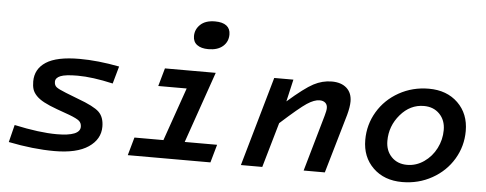

<svg xmlns="http://www.w3.org/2000/svg" viewBox="-50 -867 2555 1009"><g transform="rotate(5 1227.5 -362.5)"><path d="M504.9 -137.2Q504.9 -70.8 443.6 -29.3Q382.3 12.2 264.2 12.2Q153.3 12.2 22 -14.2L44.9 -106Q178.2 -77.1 269 -77.1Q392.1 -77.1 392.1 -127Q392.1 -146.5 379.2 -157.7Q366.2 -168.9 326.2 -184.1L259.8 -208Q216.8 -223.6 190.2 -237.8Q163.6 -252 148.2 -268.3Q132.8 -284.7 127.4 -301.8Q122.1 -318.8 122.1 -342.8Q122.1 -408.7 178.5 -445.3Q234.9 -481.9 355 -481.9Q451.7 -481.9 564.9 -460L539.1 -368.2Q430.2 -393.1 352.1 -393.1Q287.6 -393.1 261.7 -382.3Q235.8 -371.6 235.8 -351.1Q235.8 -332.5 247.6 -323Q259.3 -313.5 298.8 -297.9L362.8 -272.9Q449.7 -241.2 477.3 -214.4Q504.9 -187.5 504.9 -137.2Z M1023.9 -591.8Q985.8 -591.8 964.4 -607.7Q942.9 -623.5 942.9 -653.8Q942.9 -689.5 969.7 -714.8Q996.6 -740.2 1046.9 -740.2Q1086.4 -740.2 1107.2 -724.4Q1127.9 -708.5 1127.9 -678.2Q1127.9 -639.6 1100.3 -615.7Q1072.8 -591.8 1023.9 -591.8ZM677.7 -95.2H830.6L928.7 -376H778.8L805.7 -471.2H1073.7L942.9 -95.2H1113.8L1086.9 0H650.9Z M1483.4 -471.2 1456.5 -354Q1543.5 -430.2 1589.8 -454.6Q1636.2 -479 1685.5 -479Q1735.8 -479 1764.2 -453.4Q1792.5 -427.7 1792.5 -382.8Q1792.5 -354 1780.8 -311L1690.4 0H1578.6L1663.6 -296.9Q1671.4 -323.7 1671.4 -337.9Q1671.4 -355.5 1660.4 -365.2Q1649.4 -375 1630.4 -375Q1602.1 -375 1564 -349.9Q1525.9 -324.7 1428.7 -236.8L1360.4 0H1247.6L1382.3 -471.2Z M2197.3 -485.8Q2292 -485.8 2350.6 -429Q2409.2 -372.1 2409.2 -280.8Q2409.2 -200.7 2368.7 -132.8Q2328.1 -64.9 2256.6 -24.9Q2185.1 15.1 2099.1 15.1Q2004.4 15.1 1945.8 -41.7Q1887.2 -98.6 1887.2 -189Q1887.2 -269.5 1927.7 -337.6Q1968.3 -405.8 2039.8 -445.8Q2111.3 -485.8 2197.3 -485.8ZM2117.2 -77.1Q2165 -77.1 2206.1 -105.5Q2247.1 -133.8 2270.3 -179.4Q2293.5 -225.1 2293.5 -275.9Q2293.5 -328.1 2261.7 -360.6Q2230 -393.1 2179.2 -393.1Q2106.9 -393.1 2055.2 -332.8Q2003.4 -272.5 2003.4 -193.8Q2003.4 -142.1 2034.9 -109.6Q2066.4 -77.1 2117.2 -77.1Z"/></g></svg>

Font: IntelOne Mono Medium
Style: Italic
Weight: 500
Italic angle: -16°
Designer: Fred Shallcrass
Foundry: Frere-Jones Type LLC
Version: Version 1.200;hotconv 1.1.0;makeotfexe 2.6.0;FJTRelease1.2